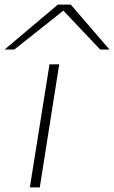

<svg xmlns="http://www.w3.org/2000/svg" viewBox="-55 -810 493 830"><path d="M117 0H74L159 -532H201ZM-35 -596 195 -790H251L418 -596H378L219 -764L7 -596Z"/></svg>

Font: Georama ExtraExtended ExtraLight
Style: Italic
Weight: 200
Width: 8
Italic angle: -9°
Designer: Jean-Baptiste Levee
Foundry: Production Type
Version: Version 1.000